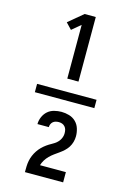

<svg xmlns="http://www.w3.org/2000/svg" viewBox="-147 -920 795 1160"><g transform="rotate(15 250.0 -340.0)"><path d="M64 -314V-366H436V-314ZM232 -444V-780L177 -734L141 -772L232 -848H302V-444ZM131 168V167Q131 150 131.5 132Q132 114 135.5 96.5Q139 79 146 62.5Q153 46 163 31Q173 16 185.5 3.5Q198 -9 212.5 -19.5Q227 -30 243 -38.5Q259 -47 272.5 -58.5Q286 -70 294 -86.5Q302 -103 302 -121Q302 -132 299.5 -142.5Q297 -153 289.5 -161.5Q282 -170 272 -173.5Q262 -177 251 -177Q241 -177 231.5 -174.5Q222 -172 215 -166Q208 -160 204 -151Q200 -142 200 -132H129Q129 -155 138.5 -177Q148 -199 165 -214Q182 -229 205 -235Q228 -241 251 -241Q275 -241 299 -234Q323 -227 340.5 -210Q358 -193 365.5 -169Q373 -145 373 -121Q373 -103 368 -85Q363 -67 353.5 -52Q344 -37 330.5 -24.5Q317 -12 302 -1.5Q287 9 272.5 19.5Q258 30 245 43Q232 56 222.5 71.5Q213 87 208 104H370V168Z"/></g></svg>

Font: Iosevka Curly
Style: Regular
Weight: 400
Monospace: yes
Designer: Belleve Invis
Foundry: Belleve Invis
Version: Version 22.1.2; ttfautohint (v1.8.4)